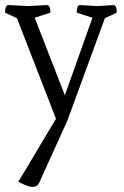

<svg xmlns="http://www.w3.org/2000/svg" viewBox="-30 -476 491 758"><path d="M384 -404 236 0 126 243Q118 262 99 262Q80 262 42 241L70 196Q97 150 135.5 85.5Q174 21 191 -7L37 -404L-10 -426Q-10 -456 4 -456L82 -452L155 -456Q169 -456 169 -426L107 -406L226 -100L335 -406L273 -426Q273 -456 286 -456L355 -452L417 -456Q431 -456 431 -426Z"/></svg>

Font: Mate
Style: Regular
Weight: 400
Designer: Eduardo Rodriguez Tunni
Foundry: Eduardo Rodriguez Tunni
Version: Version 1.002